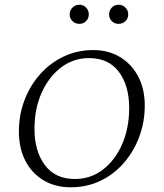

<svg xmlns="http://www.w3.org/2000/svg" viewBox="-20 -783 693 813"><path d="M279 10Q213 10 163.5 -20Q114 -50 87 -103Q60 -156 60 -226Q60 -297 84 -359.5Q108 -422 150.5 -469.5Q193 -517 250.5 -544Q308 -571 374 -571Q440 -571 489 -541Q538 -511 565.5 -458.5Q593 -406 593 -336Q593 -268 570.5 -206Q548 -144 506 -95Q464 -46 406.5 -18Q349 10 279 10ZM297 -25Q364 -25 416 -65Q468 -105 497.5 -173Q527 -241 527 -326Q527 -420 483.5 -478.5Q440 -537 357 -537Q290 -537 238 -497Q186 -457 156 -389.5Q126 -322 126 -237Q126 -143 170 -84Q214 -25 297 -25ZM316 -682Q299 -682 287 -693.5Q275 -705 275 -722Q275 -739 287 -751Q299 -763 316 -763Q333 -763 344.5 -751Q356 -739 356 -722Q356 -705 344.5 -693.5Q333 -682 316 -682ZM482 -682Q465 -682 453.5 -693.5Q442 -705 442 -722Q442 -739 453.5 -751Q465 -763 482 -763Q499 -763 511 -751Q523 -739 523 -722Q523 -705 511 -693.5Q499 -682 482 -682Z"/></svg>

Font: Spectral SC Light
Style: Italic
Weight: 300
Italic angle: -10°
Designer: Jean-Baptiste Levee
Foundry: Production Type
Version: Version 2.001